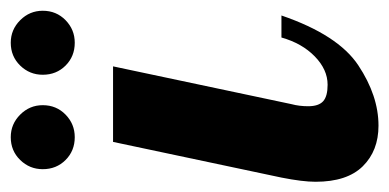

<svg xmlns="http://www.w3.org/2000/svg" viewBox="-216 -528 741 366"><g transform="rotate(-90 155.0 -344.5)"><path d="M33.5 -590.5C45.2 -578.8 59.7 -573 77 -573C93.7 -573 108 -578.8 120 -590.5C132 -602.2 138 -616.7 138 -634C138 -650.7 132 -665 120 -677C108 -689 93.7 -695 77 -695C59.7 -695 45.2 -689 33.5 -677C21.8 -665 16 -650.7 16 -634C16 -616.7 21.8 -602.2 33.5 -590.5ZM213.5 -590.5C225.2 -578.8 239.7 -573 257 -573C273.7 -573 288 -578.8 300 -590.5C312 -602.2 318 -616.7 318 -634C318 -650.7 312 -665 300 -677C288 -689 273.7 -695 257 -695C239.7 -695 225.2 -689 213.5 -677C201.8 -665 196 -650.7 196 -634C196 -616.7 201.8 -602.2 213.5 -590.5ZM21.5 -24C41.2 -4 67 6 99 6C137 6 175.3 -6.8 214 -32.5C252.7 -58.2 284.3 -107 309 -179H267C259.7 -153 247.7 -131.8 231 -115.5C214.3 -99.2 196.3 -91 177 -91C162.3 -91 151.8 -93.8 145.5 -99.5C139.2 -105.2 136 -114.7 136 -128C136 -139.3 137.3 -150 140 -160L212 -500H68L0 -179C-5.3 -152.3 -8 -130.7 -8 -114C-8 -74 1.8 -44 21.5 -24Z"/></g></svg>

Font: DonutKreme
Style: Regular
Weight: 400
Designer: Impallari Type
Foundry: Impallari Type
Version: Version 2.100